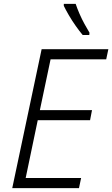

<svg xmlns="http://www.w3.org/2000/svg" viewBox="-20 -967 577 987"><path d="M43 0 194 -714H537L526 -662H240L185 -401H453L443 -349H174L112 -52H397L386 0ZM405 -787Q389 -806 369.5 -833.5Q350 -861 333.5 -889.5Q317 -918 308 -937V-947H369Q377 -923 389 -895.5Q401 -868 414.5 -843.5Q428 -819 440 -799L439 -787Z"/></svg>

Font: Noto Sans Display Light
Style: Italic
Weight: 300
Italic angle: -12°
Designer: Monotype Design Team
Foundry: Monotype Imaging Inc.
Version: Version 2.003